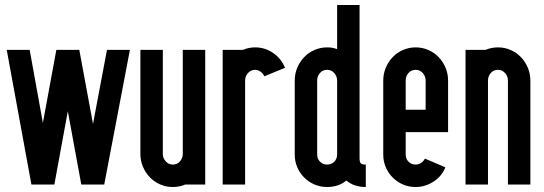

<svg xmlns="http://www.w3.org/2000/svg" viewBox="-20 -740 2182 770"><path d="M99 -540 152 -247 206 -540H298L353 -243L409 -540H501L398 0H306L252 -294L198 0H106L7 -540H99Z M673 -80Q691 -80 702 -93Q713 -106 713 -123V-540H803V0H723Q711 5 698.5 7.5Q686 10 673 10Q646 10 622 -0.5Q598 -11 580.5 -29.5Q563 -48 553 -72Q543 -96 543 -123V-540H633V-123Q633 -106 644.5 -93Q656 -80 673 -80Z M873 0V-540H954Q966 -545 978 -547.5Q990 -550 1003 -550Q1043 -550 1075.5 -527.5Q1108 -505 1123 -468L1040 -434Q1035 -445 1025 -452.5Q1015 -460 1003 -460Q986 -460 974.5 -447Q963 -434 963 -417V0Z M1252 -120Q1252 -103 1263.5 -91.5Q1275 -80 1292 -80Q1309 -80 1320.5 -91.5Q1332 -103 1332 -120V-417Q1332 -434 1320.5 -447Q1309 -460 1292 -460Q1274 -460 1263 -447Q1252 -434 1252 -417ZM1162 -417Q1162 -444 1172 -468Q1182 -492 1199.5 -510.5Q1217 -529 1241 -539.5Q1265 -550 1292 -550Q1314 -550 1332 -543V-720H1422V-105Q1422 -90 1427 -85Q1432 -80 1447 -80V10Q1425 10 1405.5 4Q1386 -2 1369 -16Q1352 -2 1332.5 4Q1313 10 1292 10Q1265 10 1241.5 0Q1218 -10 1200 -28Q1182 -46 1172 -69.5Q1162 -93 1162 -120Z M1687 -300V-417Q1687 -434 1675.5 -447Q1664 -460 1647 -460Q1629 -460 1618 -447Q1607 -434 1607 -417V-300ZM1607 -120Q1607 -103 1618.5 -91.5Q1630 -80 1647 -80Q1658 -80 1668.5 -86.5Q1679 -93 1684 -104L1766 -69Q1752 -33 1718.5 -11.5Q1685 10 1647 10Q1620 10 1596.5 0Q1573 -10 1555 -28Q1537 -46 1527 -69.5Q1517 -93 1517 -120V-417Q1517 -444 1527 -468Q1537 -492 1554.5 -510.5Q1572 -529 1596 -539.5Q1620 -550 1647 -550Q1674 -550 1698 -539.5Q1722 -529 1739.5 -510.5Q1757 -492 1767 -468Q1777 -444 1777 -417V-210H1607Z M1977 -460Q1959 -460 1948 -447Q1937 -434 1937 -417V0H1847V-540H1927Q1939 -545 1951.5 -547.5Q1964 -550 1977 -550Q2004 -550 2028 -539.5Q2052 -529 2069.5 -510.5Q2087 -492 2097 -468Q2107 -444 2107 -417V0H2017V-417Q2017 -434 2005.5 -447Q1994 -460 1977 -460Z"/></svg>

Font: Berliner Wand
Style: Regular
Weight: 400
Designer: Peter Wiegel
Foundry: Peter Wiegel
Version: Version 1.000